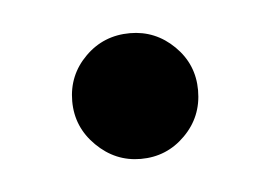

<svg xmlns="http://www.w3.org/2000/svg" viewBox="-26 -349 249 176"><g transform="rotate(-5 98.0 -261.0)"><path d="M98.1 -203.1Q74.7 -203.1 57.4 -220.2Q40 -237.3 40 -261.2Q40 -285.2 56.9 -302Q73.7 -318.8 98.1 -318.8Q121.6 -318.8 138.7 -302Q155.8 -285.2 155.8 -261.2Q155.8 -236.8 138.9 -220Q122.1 -203.1 98.1 -203.1Z"/></g></svg>

Font: Messapia
Style: Regular
Weight: 400
Designer: Luca Marsano
Foundry: Collletttivo
Version: Version 1.000;FEAKit 1.0